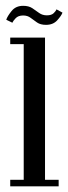

<svg xmlns="http://www.w3.org/2000/svg" viewBox="-20 -656 240 676"><path d="M16 0V-23H63.5V-500.5H16V-523.5H138.5V-23H186.5V0ZM142 -568.5Q122.5 -568.5 110.5 -576.8Q98.5 -585 87.8 -593.2Q77 -601.5 61.5 -601.5Q44 -601.5 34.8 -591.5Q25.5 -581.5 23.5 -576L2 -586.5Q6 -599 20.8 -617.2Q35.5 -635.5 61.5 -635.5Q81.5 -635.5 94 -627Q106.5 -618.5 118 -610.2Q129.5 -602 145 -602Q161.5 -602 169.2 -609.8Q177 -617.5 179 -623L200 -611.5Q196 -600.5 181.5 -584.5Q167 -568.5 142 -568.5Z"/></svg>

Font: Imbue 50pt
Style: Regular
Weight: 400
Designer: Tyler Finck
Foundry: Etcetera Type Company
Version: Version 1.102; ttfautohint (v1.8.3)